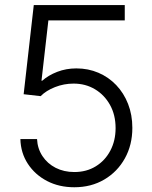

<svg xmlns="http://www.w3.org/2000/svg" viewBox="-20 -748 617 777"><path d="M280.8 9.8Q218.8 9.8 170.2 -15.6Q121.6 -41 92.8 -85Q64 -128.9 62.5 -185.1H129.9Q131.8 -146.5 151.9 -116.2Q171.9 -85.9 205.3 -68.8Q238.8 -51.8 280.8 -51.8Q330.1 -51.8 367.7 -75Q405.3 -98.1 426.5 -138.4Q447.8 -178.7 447.8 -229.5Q447.8 -282.7 425.3 -323.2Q402.8 -363.8 364.5 -386.7Q326.2 -409.7 277.8 -409.7Q238.8 -409.7 202.6 -395.5Q166.5 -381.3 144.5 -358.9L75.7 -366.7L116.7 -727.5H484.9V-665.5H175.8L147.9 -421.4H150.9Q175.8 -443.4 211.7 -457.3Q247.6 -471.2 289.1 -471.2Q336.9 -471.2 378.2 -453.6Q419.4 -436 450.2 -403.8Q481 -371.6 498.3 -327.4Q515.6 -283.2 515.6 -230.5Q515.6 -161.6 485.4 -107.2Q455.1 -52.7 402.1 -21.5Q349.1 9.8 280.8 9.8Z"/></svg>

Font: Inter 16pt Light
Style: Regular
Weight: 300
Version: Version 4.001;git-66647c0bb